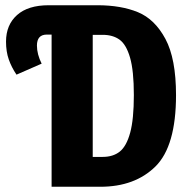

<svg xmlns="http://www.w3.org/2000/svg" viewBox="-20 -713 720 733"><path d="M652 -350Q652 -155 573.5 -77.5Q495 0 363 0H177V-581H159Q121 -581 121 -539Q121 -506 139 -470L43 -428Q24 -456 13.5 -486Q3 -516 3 -554Q3 -618 45 -655.5Q87 -693 166 -693H352Q442 -693 506.5 -666.5Q571 -640 611.5 -564.5Q652 -489 652 -350ZM491 -350Q491 -443 476.5 -493Q462 -543 436.5 -561.5Q411 -580 372 -580H334V-114H372Q412 -114 437.5 -134.5Q463 -155 477 -206.5Q491 -258 491 -350Z"/></svg>

Font: Fira Sans Extra Condensed
Style: Bold
Weight: 700
Width: 1
Designer: Carrois Corporate & Edenspiekermann AG
Foundry: Carrois Corporate GbR & Edenspiekermann AG
Version: Version 4.203